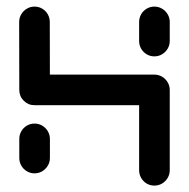

<svg xmlns="http://www.w3.org/2000/svg" viewBox="-20 -539 587 597"><path d="M87.4 0Q74.4 0 63.5 -6.5Q52.6 -13 46.3 -23.9Q40 -34.8 40 -47.8V-107Q40 -120 46.3 -130.9Q52.6 -141.9 63.5 -148.3Q74.4 -154.8 87.4 -154.8Q100.4 -154.8 111.3 -148.3Q122.2 -141.9 128.7 -130.9Q135.2 -120 135.2 -107V-47.8Q135.2 -34.8 128.7 -23.9Q122.2 -13 111.3 -6.5Q100.4 0 87.4 0ZM87.4 -518.5Q100.4 -518.5 111.3 -512Q122.2 -505.6 128.5 -494.6Q134.8 -483.7 134.8 -470.7L135.2 -259.3Q135.2 -246.3 128.7 -235.4Q122.2 -224.4 111.3 -218.1Q100.4 -211.9 87.4 -211.9Q67.8 -211.9 53.9 -225.7Q40 -239.6 40 -259.3L39.6 -470.7Q39.6 -483.7 46.1 -494.6Q52.6 -505.6 63.5 -512Q74.4 -518.5 87.4 -518.5ZM460.4 -211.9H87.8V-307H460.4ZM460 -307Q473 -307 483.9 -300.6Q494.8 -294.1 501.3 -283.1Q507.8 -272.2 507.8 -259.3V-9.6Q507.8 3.3 501.3 14.3Q494.8 25.2 483.9 31.7Q473 38.1 460 38.1Q447 38.1 436.1 31.7Q425.2 25.2 418.9 14.3Q412.6 3.3 412.6 -9.6V-259.3Q412.6 -272.2 418.9 -283.1Q425.2 -294.1 436.1 -300.6Q447 -307 460 -307ZM460 -363.7Q447 -363.7 436.1 -370.2Q425.2 -376.7 418.9 -387.6Q412.6 -398.5 412.6 -411.5V-470.7Q412.6 -483.7 418.9 -494.6Q425.2 -505.6 436.1 -512Q447 -518.5 460 -518.5Q473 -518.5 483.9 -512Q494.8 -505.6 501.3 -494.6Q507.8 -483.7 507.8 -470.7V-411.5Q507.8 -398.5 501.3 -387.6Q494.8 -376.7 483.9 -370.2Q473 -363.7 460 -363.7Z"/></svg>

Font: 26F Galaxy Sans Extra Bold
Style: Regular
Weight: 800
Designer: C₂₉H₂₅N₃O₅
Version: Version 1.100